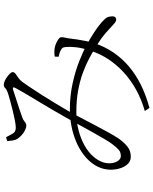

<svg xmlns="http://www.w3.org/2000/svg" viewBox="85 -856 829 1040"><g transform="rotate(-90 500.0 -336.5)"><path d="M170 -43Q143 -43 125.5 -66Q108 -89 102.5 -123.5Q97 -158 105 -190Q113 -222 133.5 -250Q154 -278 185 -301Q216 -324 254.5 -340Q293 -356 337 -364.5Q381 -373 428 -373Q500 -373 566.5 -358.5Q633 -344 687.5 -322.5Q742 -301 778 -281Q811 -263 836.5 -246.5Q862 -230 881 -215.5Q900 -201 913 -187Q926 -174 928.5 -163Q931 -152 931 -141Q931 -132 926 -127Q921 -122 913 -122Q903 -122 887 -137Q871 -152 843 -177Q815 -202 766 -232Q739 -249 704.5 -267.5Q670 -286 627 -302Q584 -318 530.5 -328Q477 -338 413 -338Q360 -338 314 -326Q268 -314 231.5 -293.5Q195 -273 171.5 -246Q148 -219 139 -189Q133 -167 136 -145.5Q139 -124 149.5 -110.5Q160 -97 174 -97Q195 -97 208 -108.5Q221 -120 237 -141Q249 -156 266 -185Q283 -214 303 -249.5Q323 -285 343 -322Q363 -359 381 -391Q399 -423 422 -462.5Q445 -502 469 -541.5Q493 -581 512.5 -614Q532 -647 542 -666Q548 -677 545.5 -680Q543 -683 535 -681Q516 -675 488.5 -666Q461 -657 433 -648Q405 -639 384 -631Q371 -627 360.5 -618Q350 -609 339 -609Q328 -609 313 -616.5Q298 -624 285.5 -636Q273 -648 266 -660Q261 -668 258.5 -683.5Q256 -699 255 -712L276 -719Q287 -699 296 -682.5Q305 -666 327 -666Q343 -666 368.5 -671Q394 -676 422 -683Q450 -690 474 -696.5Q498 -703 510 -707Q535 -715 542 -723Q549 -731 560 -731Q569 -731 580.5 -726Q592 -721 603 -713Q614 -705 621.5 -697Q629 -689 629 -683Q629 -674 619.5 -667Q610 -660 598 -652Q586 -644 576 -631Q566 -617 546.5 -588Q527 -559 504 -523Q481 -487 459.5 -451Q438 -415 422 -388Q403 -355 382 -314.5Q361 -274 339.5 -233.5Q318 -193 299.5 -159.5Q281 -126 267 -106Q247 -78 224.5 -60.5Q202 -43 170 -43ZM418 33Q540 -2 626.5 -80.5Q713 -159 747 -267Q760 -308 763.5 -340Q767 -372 765 -393Q764 -406 761 -411.5Q758 -417 748 -422Q734 -430 712 -434L713 -455Q724 -457 737 -457Q750 -457 760 -455Q773 -453 786 -447Q799 -441 808.5 -434Q818 -427 818 -419Q818 -408 815 -396.5Q812 -385 810 -366Q809 -354 805.5 -332Q802 -310 797 -285.5Q792 -261 786 -241Q749 -130 661 -54.5Q573 21 435 58Z"/></g></svg>

Font: Noto Serif HK ExtraLight
Style: Regular
Weight: 200
Designer: Ryoko NISHIZUKA 西塚涼子 (kana & ideographs); Frank Grießhammer (Latin, Greek & Cyrillic); Wenlong ZHANG 张文龙 (bopomofo); San
Foundry: Adobe
Version: Version 2.002-H1;hotconv 1.1.0;makeotfexe 2.6.0